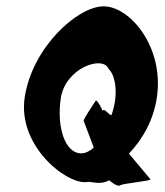

<svg xmlns="http://www.w3.org/2000/svg" viewBox="-20 -590 521 606"><path d="M58 -283C34 -125 198 -2 258 -16C275 -16 297 -6 325 -21C328 -17 352 1 359 -5C366 -11 458 -19 455 -24L387 -105C434 -155 465 -215 475 -282C499 -440 391 -570 307 -570C225 -570 82 -441 58 -283ZM172 -281C187 -376 306 -417 323 -372C344 -353 355 -294 333 -230C331 -216 309 -253 304 -240C303 -244 286 -278 282 -272C278 -266 243 -214 244 -209L276 -124C263 -113 250 -106 236 -106C186 -106 158 -187 172 -281Z"/></svg>

Font: Ampere
Style: SCUltCndIta
Weight: 400
Version: Version 1